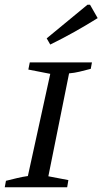

<svg xmlns="http://www.w3.org/2000/svg" viewBox="-20 -786 430 806"><path d="M0 0 5 -27Q29 -33 52 -38.5Q75 -44 97 -47L191 -476L99 -494L105 -524H366L361 -497Q334 -490 313.5 -485Q293 -480 270 -478L183 -46L267 -30L262 0ZM191 -599 176 -625 347 -766H358L390 -710Q342 -680 293 -652.5Q244 -625 191 -599Z"/></svg>

Font: Piazzolla SC
Style: Italic
Weight: 400
Italic angle: -11.3°
Designer: Juan Pablo del Peral
Foundry: Huerta Tipografica
Version: Version 1.330